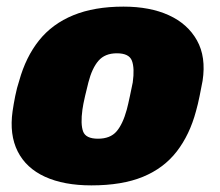

<svg xmlns="http://www.w3.org/2000/svg" viewBox="-20 -550 665 580"><path d="M256 10Q173 10 116 -16Q59 -42 33.5 -92.5Q8 -143 18 -214Q21 -235 26 -260Q31 -285 38 -306Q58 -378 98 -428Q138 -478 201.5 -504Q265 -530 353 -530Q433 -530 490 -504Q547 -478 575 -428Q603 -378 592 -306Q588 -285 583 -260Q578 -235 572 -214Q553 -143 514 -92.5Q475 -42 412 -16Q349 10 256 10ZM276 -131Q313 -131 332 -153Q351 -175 363 -219Q367 -234 372.5 -260Q378 -286 381 -301Q387 -344 378.5 -366.5Q370 -389 333 -389Q297 -389 277.5 -366.5Q258 -344 247 -301Q243 -286 237 -260Q231 -234 229 -219Q223 -175 231 -153Q239 -131 276 -131Z"/></svg>

Font: Rubik ExtraBold
Style: Italic
Weight: 800
Italic angle: -12°
Designer: Hubert and Fischer
Foundry: Hubert and Fischer
Version: Version 2.300;gftools[0.9.30]